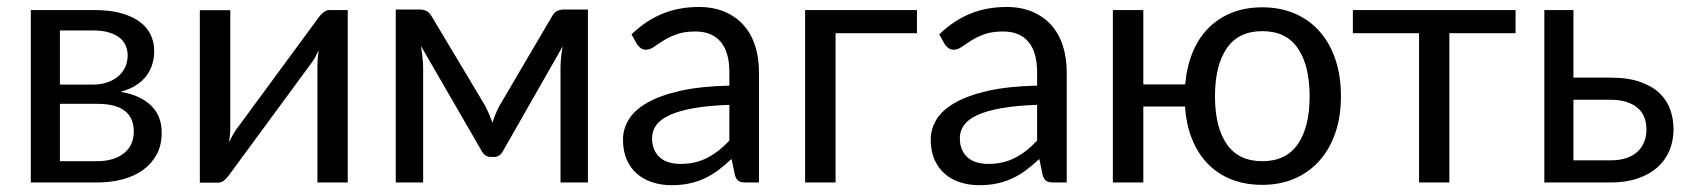

<svg xmlns="http://www.w3.org/2000/svg" viewBox="-20 -536 4965 564"><path d="M265 -62.5Q315 -62.5 344 -85.8Q373 -109 373 -149.5Q373 -167.5 367.5 -182.2Q362 -197 349.5 -208Q337 -219 316.2 -225Q295.5 -231 265.5 -231H156V-62.5ZM156 -446.5V-287.5H253.5Q275.5 -287.5 294.2 -293.8Q313 -300 326.5 -311.2Q340 -322.5 347.5 -338.2Q355 -354 355 -373Q355 -387 350 -400.2Q345 -413.5 333 -423.8Q321 -434 301.5 -440.2Q282 -446.5 253.5 -446.5ZM256 -506.5Q303 -506.5 336.5 -497Q370 -487.5 391.5 -471.2Q413 -455 423 -433Q433 -411 433 -386Q433 -369.5 428.5 -351.5Q424 -333.5 412.8 -317Q401.5 -300.5 382.2 -287.2Q363 -274 334 -266.5Q392 -256.5 423.5 -226.2Q455 -196 455 -146.5Q455 -109.5 440.2 -82.2Q425.5 -55 399.8 -36.5Q374 -18 339.5 -9Q305 0 265.5 0H70.5V-506.5Z M1001.5 -506.5V0H912.5V-344Q912.5 -354 913.5 -365.5Q914.5 -377 916 -388.5Q911.5 -378.5 907 -370Q902.5 -361.5 897.5 -354.5L653 -22Q647.5 -14 639.2 -6.8Q631 0.5 621 0.5H567V-506H656.5V-162Q656.5 -152.5 655.5 -141.2Q654.5 -130 653 -118.5Q657.5 -128 662 -136.2Q666.5 -144.5 671 -151.5L915.5 -484Q921 -492 929.5 -499.2Q938 -506.5 948 -506.5Z M1707 -508V0H1626.5V-336.5Q1626.5 -350.5 1628.2 -367.8Q1630 -385 1633 -400L1457 -91.5Q1453 -84 1446.5 -79.5Q1440 -75 1431.5 -75H1421.5Q1413 -75 1406.2 -79.5Q1399.5 -84 1395.5 -91.5L1216.5 -401Q1219 -386 1221 -368.2Q1223 -350.5 1223 -336.5V0H1142.5V-508H1214Q1223.5 -508 1232.5 -503.8Q1241.5 -499.5 1248 -488L1406 -224Q1417.5 -201 1426.5 -175.5Q1435 -202 1446.5 -224L1601.5 -488Q1608 -500 1617 -504Q1626 -508 1635.5 -508Z M2122.5 -228Q2061 -226 2017.8 -218.2Q1974.5 -210.5 1947.2 -198Q1920 -185.5 1907.8 -168.5Q1895.5 -151.5 1895.5 -130.5Q1895.5 -110.5 1902 -96Q1908.5 -81.5 1919.8 -72.2Q1931 -63 1946.2 -58.8Q1961.5 -54.5 1979 -54.5Q2002.5 -54.5 2022 -59.2Q2041.5 -64 2058.8 -73Q2076 -82 2091.8 -94.5Q2107.5 -107 2122.5 -123ZM1835 -435Q1877 -475.5 1925.5 -495.5Q1974 -515.5 2033 -515.5Q2075.5 -515.5 2108.5 -501.5Q2141.5 -487.5 2164 -462.5Q2186.5 -437.5 2198 -402Q2209.5 -366.5 2209.5 -324V0H2170Q2157 0 2150 -4.2Q2143 -8.5 2139 -21L2129 -69Q2109 -50.5 2090 -36.2Q2071 -22 2050 -12.2Q2029 -2.5 2005.2 2.8Q1981.5 8 1952.5 8Q1923 8 1897 -0.2Q1871 -8.5 1851.8 -25Q1832.5 -41.5 1821.2 -66.8Q1810 -92 1810 -126.5Q1810 -156.5 1826.5 -184.2Q1843 -212 1880 -233.5Q1917 -255 1976.5 -268.8Q2036 -282.5 2122.5 -284.5V-324Q2122.5 -383 2097 -413.2Q2071.5 -443.5 2022.5 -443.5Q1989.5 -443.5 1967.2 -435.2Q1945 -427 1928.8 -416.8Q1912.5 -406.5 1900.8 -398.2Q1889 -390 1877.5 -390Q1868.5 -390 1862 -394.8Q1855.5 -399.5 1851 -406.5Z M2673.5 -438.5H2434.5V0H2345V-506.5H2673.5Z M3026.5 -228Q2965 -226 2921.8 -218.2Q2878.5 -210.5 2851.2 -198Q2824 -185.5 2811.8 -168.5Q2799.5 -151.5 2799.5 -130.5Q2799.5 -110.5 2806 -96Q2812.5 -81.5 2823.8 -72.2Q2835 -63 2850.2 -58.8Q2865.5 -54.5 2883 -54.5Q2906.5 -54.5 2926 -59.2Q2945.5 -64 2962.8 -73Q2980 -82 2995.8 -94.5Q3011.5 -107 3026.5 -123ZM2739 -435Q2781 -475.5 2829.5 -495.5Q2878 -515.5 2937 -515.5Q2979.5 -515.5 3012.5 -501.5Q3045.5 -487.5 3068 -462.5Q3090.5 -437.5 3102 -402Q3113.5 -366.5 3113.5 -324V0H3074Q3061 0 3054 -4.2Q3047 -8.5 3043 -21L3033 -69Q3013 -50.5 2994 -36.2Q2975 -22 2954 -12.2Q2933 -2.5 2909.2 2.8Q2885.5 8 2856.5 8Q2827 8 2801 -0.2Q2775 -8.5 2755.8 -25Q2736.5 -41.5 2725.2 -66.8Q2714 -92 2714 -126.5Q2714 -156.5 2730.5 -184.2Q2747 -212 2784 -233.5Q2821 -255 2880.5 -268.8Q2940 -282.5 3026.5 -284.5V-324Q3026.5 -383 3001 -413.2Q2975.5 -443.5 2926.5 -443.5Q2893.5 -443.5 2871.2 -435.2Q2849 -427 2832.8 -416.8Q2816.5 -406.5 2804.8 -398.2Q2793 -390 2781.5 -390Q2772.5 -390 2766 -394.8Q2759.5 -399.5 2755 -406.5Z M3688 -62.5Q3758 -62.5 3792.5 -112.8Q3827 -163 3827 -253Q3827 -343.5 3792.5 -394Q3758 -444.5 3688 -444.5Q3618 -444.5 3583.5 -394Q3549 -343.5 3549 -253Q3549 -163 3583.5 -112.8Q3618 -62.5 3688 -62.5ZM3461.5 -288Q3466 -340 3483.2 -382Q3500.5 -424 3529.8 -453.5Q3559 -483 3598.8 -498.8Q3638.5 -514.5 3688 -514.5Q3741 -514.5 3783.8 -496Q3826.5 -477.5 3856.5 -443.5Q3886.5 -409.5 3902.8 -361.2Q3919 -313 3919 -253.5Q3919 -193.5 3902.5 -145.5Q3886 -97.5 3855.5 -63.5Q3825 -29.5 3782.5 -11.2Q3740 7 3688 7Q3637.5 7 3597.2 -9Q3557 -25 3528 -54.8Q3499 -84.5 3481.8 -127Q3464.5 -169.5 3461 -223H3338.5V0H3249V-506.5H3338.5V-288Z M4432 -438.5H4237.5V0H4148.5V-438.5H3954V-506.5H4432Z M4711 -65Q4738 -65 4757.8 -71.8Q4777.5 -78.5 4790.5 -90.8Q4803.5 -103 4810 -119.5Q4816.5 -136 4816.5 -155.5Q4816.5 -173.5 4811 -189.2Q4805.5 -205 4792.8 -217Q4780 -229 4759.5 -236Q4739 -243 4709.5 -243H4602V-65ZM4709.5 -308Q4762 -308 4797.8 -295.5Q4833.5 -283 4855.2 -262Q4877 -241 4886.5 -213.5Q4896 -186 4896 -156.5Q4896 -122.5 4884 -93.8Q4872 -65 4848.5 -44.2Q4825 -23.5 4790.5 -11.8Q4756 0 4711 0H4516.5V-506.5H4602V-308Z"/></svg>

Font: Lato 2
Style: Regular
Weight: 400
Designer: Lukasz Dziedzic with Adam Twardoch and Botio Nikoltchev
Foundry: tyPoland Lukasz Dziedzic
Version: Version 2.015; 2015-08-06; http://www.latofonts.com/